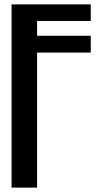

<svg xmlns="http://www.w3.org/2000/svg" viewBox="-20 -880 469 880"><path d="M150 -20V-639H396V-716H150V-784H396V-860H33V-20Z"/></svg>

Font: Ny Stormning
Style: Gr
Weight: 400
Designer: Robert Jablonski, Mew Too
Foundry: Cannot Into Space Fonts
Version: Version 0.90